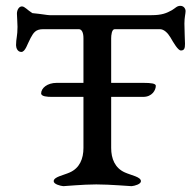

<svg xmlns="http://www.w3.org/2000/svg" viewBox="-20 -636 656 658"><path d="M157 -304H471C501 -304 514 -327 514 -342C514 -350 497 -352 472 -352H174C142 -352 121 -334 121 -316C121 -305 143 -304 157 -304ZM266 -505V-129C266 -92 253 -60 219 -45C197 -35 164 -30 164 -15C164 -5 186 1 197 2C204 2 263 -4 310 -4C358 -4 424 2 431 2C442 1 463 -5 463 -15C463 -30 430 -35 408 -45C374 -60 361 -92 361 -129V-505C361 -515 363 -536 373 -536H528C542 -536 555 -523 564 -508C575 -489 590 -463 600 -463C612 -463 614 -471 614 -486C614 -497 612 -531 612 -555C612 -577 616 -589 616 -598C616 -606 610 -616 598 -616C586 -616 581 -608 569 -601C551 -591 535 -584 499 -584H150C142 -584 123 -588 91 -591C73 -602 65 -614 55 -614C45 -614 38 -602 38 -589C38 -579 40 -560 40 -544C40 -512 35 -504 35 -481C35 -472 40 -458 53 -458C67 -458 74 -486 85 -506C95 -524 102 -536 128 -536H250C260 -536 266 -525 266 -505Z"/></svg>

Font: EB Garamond SC 08
Style: Regular
Weight: 400
Version: Version 0.016